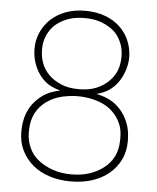

<svg xmlns="http://www.w3.org/2000/svg" viewBox="-53 -784 687 842"><g transform="rotate(5 290.0 -362.5)"><path d="M289 -18Q335 -18 370 -30Q405 -42 431.5 -62.5Q458 -83 473.5 -112.5Q489 -142 490 -186Q491 -225 482 -249.5Q473 -274 456.5 -294.5Q440 -315 420.5 -327.5Q401 -340 379 -347.5Q357 -355 334 -358.5Q311 -362 289 -362Q269 -362 244 -358.5Q219 -355 198 -347.5Q177 -340 156.5 -326.5Q136 -313 120.5 -293.5Q105 -274 96.5 -249Q88 -224 88 -186Q88 -149 102.5 -117.5Q117 -86 144.5 -64.5Q172 -43 208.5 -30.5Q245 -18 289 -18ZM114 -554Q114 -521 124.5 -492.5Q135 -464 157.5 -442Q180 -420 212.5 -406.5Q245 -393 289 -393Q335 -393 367 -406.5Q399 -420 421.5 -442.5Q444 -465 454 -491.5Q464 -518 464 -553Q464 -588 450 -618Q436 -648 414 -665.5Q392 -683 361.5 -694.5Q331 -706 289 -706Q247 -706 215.5 -694.5Q184 -683 162 -664Q140 -645 127 -616.5Q114 -588 114 -554ZM369 -379Q403 -372 429 -358.5Q455 -345 476.5 -321Q498 -297 511 -263.5Q524 -230 524 -185Q524 -139 506.5 -103Q489 -67 458 -41Q427 -15 384.5 -1Q342 13 289 13Q238 13 195 -1Q152 -15 121.5 -41Q91 -67 73 -103Q55 -139 55 -185Q55 -230 67.5 -264Q80 -298 102.5 -322Q125 -346 148.5 -359Q172 -372 209 -380Q173 -390 152.5 -404.5Q132 -419 116 -441Q100 -463 90.5 -492Q81 -521 81 -554Q81 -592 96 -625.5Q111 -659 137.5 -684Q164 -709 202.5 -723.5Q241 -738 289 -738Q337 -738 376 -723.5Q415 -709 441.5 -684Q468 -659 482.5 -625.5Q497 -592 498 -554Q498 -521 488 -492Q478 -463 462.5 -441Q447 -419 425 -403.5Q403 -388 369 -379Z"/></g></svg>

Font: SpoqaHanSansJP-Thin
Style: Regular
Weight: 250
Designer: [Source Han Sans]
Ryoko NISHIZUKA  (kana & ideographs); Paul D. Hunt (Latin, Greek & Cyrillic); Wenlong ZHANG  (bopomofo
Foundry: Spoqa (http://bi.spoqa.com)
Version: Version 1.002.20150607